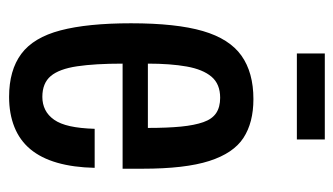

<svg xmlns="http://www.w3.org/2000/svg" viewBox="-180 -560 752 433"><g transform="rotate(90 196.5 -344.0)"><path d="M199 12Q139 12 102 -15.5Q65 -43 49 -104Q33 -165 33 -263Q33 -365 50.5 -425Q68 -485 106 -512Q144 -539 204 -539Q257 -539 291.5 -516.5Q326 -494 343.5 -439.5Q361 -385 361 -289V-244H124Q124 -182 130 -141.5Q136 -101 152 -82Q168 -63 199 -63Q215 -63 228 -69.5Q241 -76 250.5 -89.5Q260 -103 265 -125.5Q270 -148 271 -181H359Q358 -133 347.5 -96.5Q337 -60 317 -36Q297 -12 267 0Q237 12 199 12ZM124 -301H269Q269 -345 266 -375.5Q263 -406 256 -426Q249 -446 235.5 -455Q222 -464 201 -464Q170 -464 153.5 -444.5Q137 -425 130.5 -388.5Q124 -352 124 -301ZM101 -637V-700H295V-637Z"/></g></svg>

Font: Archivo ExtraCondensed Medium
Style: Regular
Weight: 500
Width: 2
Designer: Hector Gatti
Foundry: Omnibus-Type
Version: Version 2.001